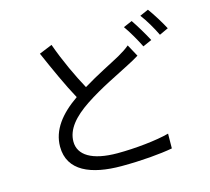

<svg xmlns="http://www.w3.org/2000/svg" viewBox="-113 -913 1183 1082"><g transform="rotate(-15 478.0 -372.5)"><path d="M676 -614C657 -598 637 -585 609 -569C557 -540 471 -499 388 -448C347 -523 299 -624 262 -728L186 -697C230 -596 280 -485 323 -407C222 -337 160 -258 160 -161C160 -19 290 34 467 34C585 34 695 24 766 11L767 -75C693 -55 567 -42 464 -42C315 -42 240 -91 240 -169C240 -241 293 -302 380 -360C473 -422 578 -470 642 -504C670 -518 693 -531 714 -544ZM682 -719C708 -683 741 -625 760 -586L812 -609C792 -648 757 -706 733 -741ZM788 -757C815 -722 847 -667 867 -625L919 -649C901 -684 864 -744 838 -779Z"/></g></svg>

Font: Kinto Sans
Style: Regular
Weight: 400
Designer: Authors: Ryoko NISHIZUKA  (kana & ideographs); Paul D. Hunt (Latin, Greek & Cyrillic); Wenlong ZHANG  (bopomofo); Sandol
Foundry: Adobe Systems Incorporated, ookami Inc.
Version: Version 0.001